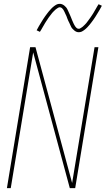

<svg xmlns="http://www.w3.org/2000/svg" viewBox="-20 -981 551 1001"><path d="M16 0 137 -735H165L356 -27L473 -735H493L372 0H344L153 -708L36 0ZM390 -813Q384 -813 378 -815.5Q372 -818 367.5 -822Q363 -826 358.5 -830.5Q354 -835 351.5 -840Q349 -845 346.5 -850.5Q344 -856 341.5 -861.5Q339 -867 336 -872.5Q333 -878 331 -884.5Q329 -891 326.5 -897Q324 -903 321 -908.5Q318 -914 316.5 -918.5Q315 -923 311 -929Q307 -935 302.5 -939Q298 -943 292 -943Q287 -943 285 -941.5Q283 -940 279 -938Q275 -936 270.5 -932Q266 -928 260 -922Q254 -916 252 -913.5Q250 -911 247.5 -907.5Q245 -904 242.5 -901Q240 -898 237.5 -894.5Q235 -891 232 -887Q229 -883 226.5 -878.5Q224 -874 220.5 -869.5Q217 -865 214.5 -860Q212 -855 208.5 -849.5Q205 -844 202 -838.5Q199 -833 195.5 -827Q192 -821 188 -815L171 -823Q177 -835 183 -845Q189 -855 194.5 -864Q200 -873 205 -881Q210 -889 215.5 -896.5Q221 -904 225.5 -910Q230 -916 234.5 -921.5Q239 -927 246.5 -935Q254 -943 262 -949Q270 -955 276.5 -958Q283 -961 292 -961Q298 -961 304 -958.5Q310 -956 314.5 -952.5Q319 -949 323.5 -944Q328 -939 330.5 -934Q333 -929 335.5 -923.5Q338 -918 340.5 -912.5Q343 -907 345.5 -901.5Q348 -896 350.5 -889.5Q353 -883 355.5 -877Q358 -871 360.5 -865.5Q363 -860 365 -855.5Q367 -851 371 -845Q375 -839 379.5 -835Q384 -831 390 -831Q395 -831 397 -832.5Q399 -834 403 -836Q407 -838 411.5 -842Q416 -846 422 -852Q428 -858 430 -860.5Q432 -863 434.5 -866.5Q437 -870 439.5 -873Q442 -876 444.5 -880Q447 -884 450 -887.5Q453 -891 455.5 -895.5Q458 -900 461.5 -904.5Q465 -909 467.5 -914Q470 -919 473.5 -924.5Q477 -930 480 -935.5Q483 -941 486.5 -947Q490 -953 494 -959L511 -951Q505 -939 499 -929Q493 -919 487.5 -910Q482 -901 477 -893Q472 -885 466.5 -877.5Q461 -870 456.5 -864Q452 -858 447.5 -852.5Q443 -847 435.5 -839Q428 -831 420 -825Q412 -819 405.5 -816Q399 -813 390 -813Z"/></svg>

Font: Iosevka SS18 Thin
Style: Italic
Weight: 100
Italic angle: -9°
Monospace: yes
Designer: Belleve Invis
Foundry: Belleve Invis
Version: Version 25.1.1; ttfautohint (v1.8.4)